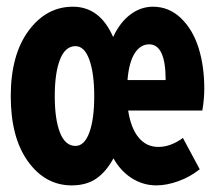

<svg xmlns="http://www.w3.org/2000/svg" viewBox="-20 -543 640 575"><path d="M194.8 12.2Q115.7 12.2 64 -59.3Q12.2 -130.9 12.2 -254.9Q12.2 -378.4 65.4 -450.7Q118.7 -522.9 198.2 -522.9Q279.3 -522.9 318.8 -432.1Q338.9 -475.6 370.1 -499.3Q401.4 -522.9 438 -522.9Q485.8 -522.9 521.5 -489Q557.1 -455.1 574.5 -400.1Q591.8 -345.2 591.8 -277.8Q591.8 -246.1 585.9 -211.9H363.8Q372.1 -158.7 395.3 -130.9Q418.5 -103 454.1 -103Q491.2 -103 527.8 -129.9L578.1 -36.1Q550.3 -13.7 514.9 -0.7Q479.5 12.2 448.2 12.2Q409.2 12.2 375.2 -9Q341.3 -30.3 319.8 -68.8Q297.4 -27.8 267.8 -7.8Q238.3 12.2 194.8 12.2ZM361.8 -303.2H476.1Q476.1 -410.2 426.8 -410.2Q400.4 -410.2 383.3 -383.3Q366.2 -356.4 361.8 -303.2ZM206.1 -106Q232.9 -106 247.6 -146.2Q262.2 -186.5 262.2 -254.9Q262.2 -323.2 247.6 -364Q232.9 -404.8 206.1 -404.8Q175.3 -404.8 159.7 -364.7Q144 -324.7 144 -254.9Q144 -185.5 159.7 -145.8Q175.3 -106 206.1 -106Z"/></svg>

Font: Office Code Pro Bold
Style: Regular
Weight: 700
Designer: Nathan Rutzky & Paul D. Hunt
Foundry: Adobe Systems Incorporated
Version: Version 1.004;PS 001.004;hotconv 1.0.70;makeotf.lib2.5.58329